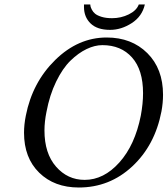

<svg xmlns="http://www.w3.org/2000/svg" viewBox="-20 -825 746 855"><path d="M436 -624Q402 -624 365.5 -606.5Q329 -589 294 -555Q259 -521 230 -461.5Q201 -402 187 -327Q178 -283 178 -244Q178 -142 229.5 -83Q281 -24 357 -24Q442 -24 511.5 -101.5Q581 -179 607 -310Q617 -364 617 -410Q617 -514 568 -569Q519 -624 436 -624ZM699 -329Q670 -178 569 -84Q468 10 331 10Q222 10 154.5 -56Q87 -122 87 -234Q87 -270 95 -310Q124 -458 226 -558Q328 -658 455 -658Q566 -658 636 -588.5Q706 -519 706 -403Q706 -367 699 -329ZM470 -692Q413 -692 383.5 -720.5Q354 -749 354 -794V-805H382Q382 -802 383 -797Q384 -792 389 -782Q394 -772 403.5 -764Q413 -756 432.5 -750Q452 -744 479 -744Q519 -744 553.5 -761Q588 -778 598 -805H625Q613 -752 566.5 -722Q520 -692 470 -692Z"/></svg>

Font: Linux Libertine O
Style: Italic
Weight: 400
Italic angle: -12°
Designer: Philipp H. Poll
Foundry: Philipp H. Poll
Version: Version 5.1.6